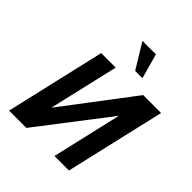

<svg xmlns="http://www.w3.org/2000/svg" viewBox="-259 -1145 1310 1310"><g transform="rotate(45 396.0 -490.0)"><path d="M214 -722H354L237 -218L619 -722H792L625 0H485L602 -505L214 0H47ZM464 -800 354 -980H484L534 -800Z"/></g></svg>

Font: Perun
Style: Bold Italic
Weight: 700
Italic angle: -12°
Foundry: Copyright (c) Stefan Peev, Context Ltd, 2016
Version: Version 1.027